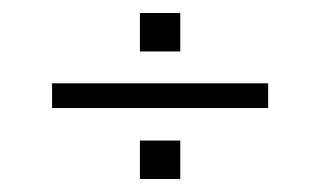

<svg xmlns="http://www.w3.org/2000/svg" viewBox="-20 -545 492 295"><path d="M60 -379V-417H392V-379ZM195 -466V-525H257V-466ZM195 -270V-329H257V-270Z"/></svg>

Font: Big Shoulders Text SC Thin
Style: Regular
Weight: 100
Designer: Patric King
Foundry: XO Type Co
Version: Version 2.002